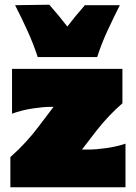

<svg xmlns="http://www.w3.org/2000/svg" viewBox="-20 -794 576 814"><path d="M24 0V-128Q59.5 -159.5 89 -191.8Q118.5 -224 141 -254L207 -341H194Q164 -341 117.8 -334Q71.5 -327 31 -312V-502H499V-356Q473.5 -334.5 443.2 -302.8Q413 -271 389 -240L327.5 -160H357Q387 -160 431.2 -166.2Q475.5 -172.5 512 -185V0ZM140 -552Q122 -607 97 -662.2Q72 -717.5 44 -772L189 -774Q230 -727.5 265.5 -681.5Q300.5 -727.5 340 -772H488Q460.5 -717.5 435 -662.2Q409.5 -607 392 -552Z"/></svg>

Font: Commissioner Flair Black
Style: Regular
Weight: 900
Designer: Kostas Bartsokas
Foundry: Kostas Bartsokas
Version: Version 1.000; ttfautohint (v1.8.3)